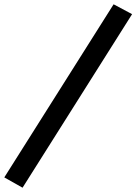

<svg xmlns="http://www.w3.org/2000/svg" viewBox="-97 -732 635 894"><path d="M432 -712 518 -666 8 142 -77 94Z"/></svg>

Font: PT Sans
Style: Bold Italic
Weight: 700
Italic angle: -12°
Designer: A.Korolkova, O.Umpeleva, V.Yefimov
Foundry: ParaType Ltd
Version: Version 2.003W OFL